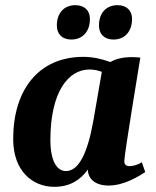

<svg xmlns="http://www.w3.org/2000/svg" viewBox="-20 -712 604 743"><path d="M256 -559C299 -559 328 -589 328 -639C328 -671 307 -692 272 -692C229 -692 200 -663 200 -613C200 -580 221 -559 256 -559ZM419 -559C462 -559 491 -589 491 -639C491 -671 470 -692 435 -692C392 -692 363 -663 363 -613C363 -580 384 -559 419 -559ZM190 11C250 11 291 -15 320 -56C320 -23 345 6 400 6C461 6 517 -30 542 -46L529 -84C513 -74 494 -69 482 -69C467 -69 461 -76 461 -89C461 -115 523 -488 523 -489C513 -490 502 -491 491 -491C455 -491 428 -484 407 -472C373 -484 340 -492 303 -492C129 -492 31 -364 31 -174C31 -49 107 11 190 11ZM235 -50C200 -50 175 -89 175 -171C175 -354 243 -443 326 -443C343 -443 358 -440 374 -434L342 -249C319 -117 284 -50 235 -50Z"/></svg>

Font: Caladea
Style: Bold Italic
Weight: 700
Italic angle: -9°
Designer: Carolina Giovagnoli and Andres Torresi
Foundry: Carolina Giovagnoli & Andres Torresi
Version: Version 1.001;hotconv 1.0.109;makeotfexe 2.5.65596